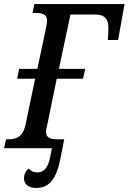

<svg xmlns="http://www.w3.org/2000/svg" viewBox="-39 -734 637 951"><path d="M141 197C207 197 241 149 260 53L279 -44H246C215 -44 189 -49 189 -81C189 -90 192 -104 197 -125L242 -344H372L383 -393H253L310 -662H432C483 -662 498 -637 498 -594C498 -580 497 -559 495 -536H546L578 -714H131L122 -670H133C167 -670 194 -665 194 -633C194 -624 192 -612 189 -596L146 -393H56L46 -344H135L87 -114C73 -53 39 -44 2 -44H-9L-19 0H218L209 47C197 101 177 120 145 120C127 120 114 113 103 101C88 113 80 130 80 150C80 179 102 197 141 197Z"/></svg>

Font: Noto Serif Condensed Medium
Style: Italic
Weight: 500
Width: 3
Italic angle: -12°
Designer: Monotype Design Team
Foundry: Monotype Imaging Inc.
Version: Version 2.013